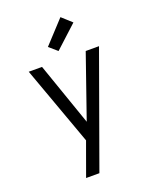

<svg xmlns="http://www.w3.org/2000/svg" viewBox="-176 -900 952 1181"><g transform="rotate(-20 300.0 -309.0)"><path d="M178 183Q191 148 203.5 112.5Q216 77 229 42L257 -35L70 -552H157L300 -141L443 -552H530L265 183ZM286 -609 233 -655 368 -801 432 -743Z"/></g></svg>

Font: Monocode
Style: Regular
Weight: 400
Designer: Belleve Invis
Foundry: Belleve Invis
Version: Version 16.1.0; ttfautohint (v1.8.4)